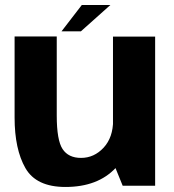

<svg xmlns="http://www.w3.org/2000/svg" viewBox="-20 -738 693 763"><path d="M467.5 0H596.5V-592.5H429V-94.5ZM205.5 -593H38V-271Q38 -145 81 -70Q124 5 240 5Q369 5 440.2 -71.2Q511.5 -147.5 511.5 -226L429.5 -260.5Q429.5 -192 391.8 -151.2Q354 -110.5 302 -110.5Q252 -110.5 228.8 -145.5Q205.5 -180.5 205.5 -279ZM224.5 -613.5H301.5L418.5 -718H305Z"/></svg>

Font: Anybody UltraCondensed Thin
Style: Bold
Weight: 700
Version: Version 1.111